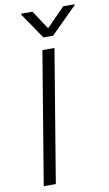

<svg xmlns="http://www.w3.org/2000/svg" viewBox="-102 -991 591 1040"><g transform="rotate(-10 193.5 -470.5)"><path d="M155.2 -941.4H93L92.3 -936.4L189.3 -793.7H242.2L385.7 -936.4L386.7 -941.4H324.6L223 -838.4ZM238.3 -727.3H171.9L51.1 0H117.5Z"/></g></svg>

Font: TID UI Light
Style: Italic
Weight: 300
Italic angle: -9.39999°
Designer: The TID Project Authors
Foundry: Bakken & Bæck
Version: Version 1.001;hotconv 1.0.109;makeotfexe 2.5.65596